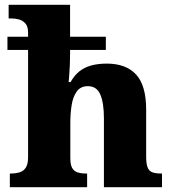

<svg xmlns="http://www.w3.org/2000/svg" viewBox="-20 -780 720 800"><path d="M21 0V-57H24Q45 -57 61.5 -62Q78 -67 87.5 -81.5Q97 -96 97 -125V-572H11V-627H97V-644Q97 -670 85.5 -682.5Q74 -695 59 -699Q44 -703 30 -703H16V-760H272V-627H421V-572H272V-554Q272 -532 271 -509Q270 -486 268.5 -467Q267 -448 266 -438H274Q290 -466 310.5 -482.5Q331 -499 359.5 -507Q388 -515 425 -515Q505 -515 547 -469.5Q589 -424 589 -323V-128Q589 -98 595 -82.5Q601 -67 615 -62Q629 -57 651 -57H655V0H413V-287Q413 -351 398 -386Q383 -421 346 -421Q316 -421 300 -399Q284 -377 278.5 -342Q273 -307 273 -269V-122Q273 -94 280.5 -80.5Q288 -67 302.5 -62Q317 -57 339 -57H343V0Z"/></svg>

Font: Noto Serif Gujarati ExtraBold
Style: Regular
Weight: 800
Version: Version 2.102